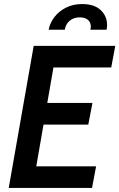

<svg xmlns="http://www.w3.org/2000/svg" viewBox="-20 -926 588 946"><path d="M150 -56.5 108.5 -106.5H453.5L433.5 0H23L146 -700H548L528 -593.5H192L252 -643.5ZM178 -419H435.5L415 -312H158ZM219.5 -779.5Q226 -813 248 -841.8Q270 -870.5 304.8 -888.2Q339.5 -906 384.5 -906Q445 -906 476.2 -876.2Q507.5 -846.5 507.5 -803.5Q507.5 -798.5 507 -792.8Q506.5 -787 505 -779.5H425.5Q427.5 -789.5 427.5 -794Q427.5 -817 412.5 -828.8Q397.5 -840.5 373 -840.5Q344.5 -840.5 324.5 -824.8Q304.5 -809 299 -779.5Z"/></svg>

Font: Cabin SemiCondensedSemiBold
Style: Italic
Weight: 600
Width: 4
Italic angle: -10°
Designer: Pablo Impallari
Foundry: Pablo Impallari. http://www.impallari.com Igino Marini. http://www.ikern.com
Version: Version 3.001